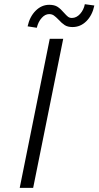

<svg xmlns="http://www.w3.org/2000/svg" viewBox="-20 -907 476 927"><path d="M220.2 -719.7H285.2L140.1 0H75.2ZM217.8 -883.8Q243.2 -883.8 258.3 -873.8Q273.4 -863.8 289.1 -845.2Q300.8 -832 308.3 -826.2Q315.9 -820.3 327.1 -820.3Q349.1 -820.3 366.7 -839.8Q384.3 -859.4 389.6 -886.7L435.5 -880.4Q425.8 -833.5 397.2 -804.9Q368.7 -776.4 330.1 -776.4Q307.1 -776.4 292.7 -785.6Q278.3 -794.9 262.7 -812Q249.5 -825.7 240 -832.3Q230.5 -838.9 217.3 -838.9Q197.8 -838.9 181.2 -820.3Q164.6 -801.8 157.7 -772.9L113.3 -779.8Q123.5 -826.7 152.1 -855.2Q180.7 -883.8 217.8 -883.8Z"/></svg>

Font: Reddit Sans Vanilla Light
Style: Italic
Weight: 300
Italic angle: -11.25°
Designer: Stephen Hutchings
Version: Version 1.013